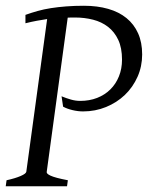

<svg xmlns="http://www.w3.org/2000/svg" viewBox="-20 -650 516 670"><path d="M476.1 -460Q476.1 -418.5 460 -382.1Q443.8 -345.7 415.8 -318.8Q387.7 -292 350.1 -276.6Q312.5 -261.2 270 -261.2Q251.5 -261.2 232.4 -265.9Q213.4 -270.5 200.2 -277.8L194.8 -314Q211.4 -307.1 227.8 -302.5Q244.1 -297.9 259.8 -297.9Q292 -297.9 318.8 -308.3Q345.7 -318.8 365 -337.9Q384.3 -356.9 395 -383.5Q405.8 -410.2 405.8 -441.9Q405.8 -482.9 392.6 -511Q379.4 -539.1 356.9 -556.4Q334.5 -573.7 304.7 -581.3Q274.9 -588.9 242.2 -588.9H229Q222.7 -588.9 216.3 -588.4L143.1 -50.8Q142.1 -47.9 145 -44.4Q147.9 -41 156.2 -37.1Q164.6 -33.2 179.2 -29.3Q193.8 -25.4 216.8 -21L213.9 0H0L2.9 -21Q33.7 -27.8 52.2 -35.9Q70.8 -43.9 71.8 -50.8L144.5 -583.5Q127.4 -581.1 108.9 -577.6Q90.3 -574.2 68.8 -568.8V-598.1Q89.4 -605.5 111.1 -611.6Q132.8 -617.7 157.7 -621.6Q182.6 -625.5 211.2 -627.7Q239.7 -629.9 272.9 -629.9Q319.8 -629.9 357.4 -619.1Q395 -608.4 421.4 -586.9Q447.8 -565.4 461.9 -533.7Q476.1 -502 476.1 -460Z"/></svg>

Font: Gentium Plus Eur
Style: Italic
Weight: 400
Italic angle: -8°
Designer: J. Victor Gaultney, Annie Olsen, Iska Routamaa, Becca Hirsbrunner
Foundry: SIL International
Version: Version 5.000